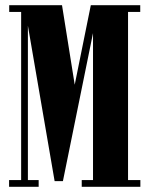

<svg xmlns="http://www.w3.org/2000/svg" viewBox="-20 -720 576 740"><path d="M15 0V-26H61.5V-674H15.5V-700H219L268 -393.5L330 -700H520.5V-674H473.5V-26H521V0H295V-26H338.5V-592.5L222.5 -22H190.5L87.5 -621V-26H129V0Z"/></svg>

Font: Imbue 50pt ExtraBold
Style: Regular
Weight: 800
Designer: Tyler Finck
Foundry: Etcetera Type Company
Version: Version 1.102; ttfautohint (v1.8.3)